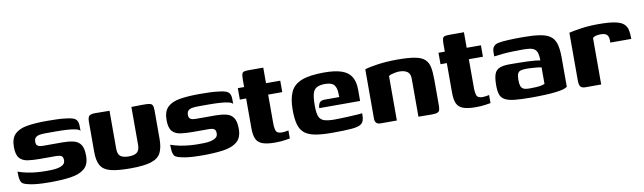

<svg xmlns="http://www.w3.org/2000/svg" viewBox="-35 -893 4321 1288"><g transform="rotate(-10 2125.5 -249.5)"><path d="M230 4Q206 4 179 3Q152 2 125.5 -1Q99 -4 77 -10Q59 -14 47.5 -20.5Q36 -27 30.5 -45.5Q25 -64 25 -104Q56 -93 89 -86.5Q122 -80 153.5 -77.5Q185 -75 212 -75Q231 -75 253.5 -75.5Q276 -76 297 -80.5Q318 -85 332 -95.5Q346 -106 346 -125Q346 -148 334 -155Q322 -162 302 -162H188Q142 -162 106.5 -167Q71 -172 50.5 -194.5Q30 -217 30 -271Q30 -330 59.5 -358.5Q89 -387 144 -396Q199 -405 276 -405Q304 -405 341.5 -404Q379 -403 407 -399Q438 -396 455.5 -389.5Q473 -383 481 -369.5Q489 -356 489 -328V-300Q483 -310 458.5 -315.5Q434 -321 399.5 -323Q365 -325 327.5 -325Q290 -325 258 -325Q236 -325 217.5 -322.5Q199 -320 188 -310.5Q177 -301 177 -280Q177 -264 184 -256.5Q191 -249 203 -247Q215 -245 230 -245H357Q399 -245 431 -237.5Q463 -230 480 -205.5Q497 -181 497 -129Q497 -69 463 -41Q429 -13 369 -4.5Q309 4 230 4Z M704 -399V-140Q704 -104 721.5 -89.5Q739 -75 778 -75Q819 -75 836 -90.5Q853 -106 853 -139V-399Q854 -399 866 -399Q878 -399 893.5 -399.5Q909 -400 922.5 -400Q936 -400 939 -400Q962 -400 976 -397.5Q990 -395 996 -385Q1002 -375 1002 -350V-156Q1002 -96 984 -60.5Q966 -25 917 -9.5Q868 6 775 6Q689 6 641 -6.5Q593 -19 574 -52Q555 -85 555 -145V-350Q555 -379 565 -389.5Q575 -400 608 -400Q632 -400 656 -399.5Q680 -399 704 -399Z M1270 4Q1246 4 1219 3Q1192 2 1165.5 -1Q1139 -4 1117 -10Q1099 -14 1087.5 -20.5Q1076 -27 1070.5 -45.5Q1065 -64 1065 -104Q1096 -93 1129 -86.5Q1162 -80 1193.5 -77.5Q1225 -75 1252 -75Q1271 -75 1293.5 -75.5Q1316 -76 1337 -80.5Q1358 -85 1372 -95.5Q1386 -106 1386 -125Q1386 -148 1374 -155Q1362 -162 1342 -162H1228Q1182 -162 1146.5 -167Q1111 -172 1090.5 -194.5Q1070 -217 1070 -271Q1070 -330 1099.5 -358.5Q1129 -387 1184 -396Q1239 -405 1316 -405Q1344 -405 1381.5 -404Q1419 -403 1447 -399Q1478 -396 1495.5 -389.5Q1513 -383 1521 -369.5Q1529 -356 1529 -328V-300Q1523 -310 1498.5 -315.5Q1474 -321 1439.5 -323Q1405 -325 1367.5 -325Q1330 -325 1298 -325Q1276 -325 1257.5 -322.5Q1239 -320 1228 -310.5Q1217 -301 1217 -280Q1217 -264 1224 -256.5Q1231 -249 1243 -247Q1255 -245 1270 -245H1397Q1439 -245 1471 -237.5Q1503 -230 1520 -205.5Q1537 -181 1537 -129Q1537 -69 1503 -41Q1469 -13 1409 -4.5Q1349 4 1270 4Z M1760 4Q1706 4 1675.5 -7.5Q1645 -19 1633 -45.5Q1621 -72 1621 -119V-321H1578V-399H1621V-450Q1621 -475 1624.5 -487Q1628 -499 1639 -502Q1650 -505 1674 -505H1770Q1770 -501 1770 -495Q1770 -489 1770 -480V-399H1867V-321H1771V-131Q1771 -91 1778.5 -73Q1786 -55 1819 -55Q1828 -55 1842.5 -57Q1857 -59 1863 -61V-6Q1856 -5 1828.5 -0.5Q1801 4 1760 4Z M2149 6Q2079 6 2034 -2.5Q1989 -11 1963 -32Q1937 -53 1926 -91Q1915 -129 1915 -190Q1915 -268 1937 -314Q1959 -360 2013.5 -381Q2068 -402 2165 -402Q2241 -402 2286 -386Q2331 -370 2351 -336Q2371 -302 2371 -249V-172H2093Q2093 -193 2102.5 -207.5Q2112 -222 2138 -222H2238L2237 -243Q2237 -284 2220.5 -304.5Q2204 -325 2159 -325Q2122 -325 2101.5 -313.5Q2081 -302 2073.5 -273.5Q2066 -245 2066 -192Q2066 -144 2075.5 -120Q2085 -96 2110 -87.5Q2135 -79 2181 -79Q2198 -79 2227 -80Q2256 -81 2286.5 -82.5Q2317 -84 2340.5 -85.5Q2364 -87 2370 -89V-71Q2370 -57 2365.5 -41.5Q2361 -26 2348 -16Q2330 -2 2281.5 2Q2233 6 2149 6Z M2480 0Q2442 0 2442 -39V-375Q2472 -385 2532 -393.5Q2592 -402 2664 -402Q2741 -402 2785.5 -393.5Q2830 -385 2851.5 -364.5Q2873 -344 2879.5 -310Q2886 -276 2886 -225V-56Q2886 -34 2883 -21.5Q2880 -9 2867.5 -4Q2855 1 2829 1L2738 0V-260Q2738 -293 2718 -307Q2698 -321 2664 -321Q2652 -321 2638 -318.5Q2624 -316 2611.5 -312.5Q2599 -309 2591 -303V0Z M3127 4Q3073 4 3042.5 -7.5Q3012 -19 3000 -45.5Q2988 -72 2988 -119V-321H2945V-399H2988V-450Q2988 -475 2991.5 -487Q2995 -499 3006 -502Q3017 -505 3041 -505H3137Q3137 -501 3137 -495Q3137 -489 3137 -480V-399H3234V-321H3138V-131Q3138 -91 3145.5 -73Q3153 -55 3186 -55Q3195 -55 3209.5 -57Q3224 -59 3230 -61V-6Q3223 -5 3195.5 -0.5Q3168 4 3127 4Z M3507 5Q3437 5 3394 0.5Q3351 -4 3327.5 -17Q3304 -30 3296 -54Q3288 -78 3288 -116Q3288 -167 3298 -193.5Q3308 -220 3333 -230Q3358 -240 3400 -240Q3425 -240 3457.5 -239.5Q3490 -239 3521.5 -238Q3553 -237 3576.5 -234.5Q3600 -232 3609 -230Q3609 -261 3603.5 -279Q3598 -297 3586 -306.5Q3574 -316 3554 -319Q3534 -322 3505 -322Q3470 -322 3435.5 -321Q3401 -320 3368.5 -317Q3336 -314 3309 -310V-338Q3309 -365 3321 -378Q3333 -391 3354 -395Q3377 -400 3422.5 -402Q3468 -404 3521 -404Q3588 -404 3633.5 -397Q3679 -390 3705 -372Q3731 -354 3742 -318.5Q3753 -283 3753 -224V-25Q3737 -10 3673.5 -2.5Q3610 5 3507 5ZM3506 -57Q3534 -57 3553.5 -58.5Q3573 -60 3587 -63Q3601 -66 3609 -70V-182Q3598 -185 3578.5 -187Q3559 -189 3539 -190Q3519 -191 3508 -191Q3484 -191 3469 -187Q3454 -183 3447.5 -169Q3441 -155 3441 -126Q3441 -101 3446 -85.5Q3451 -70 3465 -63.5Q3479 -57 3506 -57Z M3983 0H3875Q3853 0 3843 -11Q3833 -22 3833 -55V-379Q3861 -386 3914.5 -394Q3968 -402 4035 -402Q4105 -402 4145.5 -394Q4186 -386 4205 -369.5Q4224 -353 4229.5 -327.5Q4235 -302 4235 -266H4092V-280Q4092 -304 4083.5 -315Q4075 -326 4063 -329Q4051 -332 4038 -332Q4018 -332 4003.5 -328Q3989 -324 3983 -316Z"/></g></svg>

Font: Genos Thin
Style: Bold
Weight: 700
Version: Version 1.010